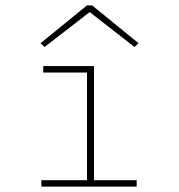

<svg xmlns="http://www.w3.org/2000/svg" viewBox="-20 -695 665 715"><path d="M146 -520 314 -650 481 -520 496 -534 323 -675H304L131 -534ZM134 0H489V-24H330V-449H141V-425H304V-24H134Z"/></svg>

Font: Inconsolata Expanded ExtraLight
Style: Regular
Weight: 200
Width: 7
Monospace: yes
Designer: Raph Levien, Cyreal, Brenton Simpson
Foundry: Raph Levien, Cyreal, Google
Version: Version 3.100